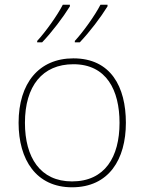

<svg xmlns="http://www.w3.org/2000/svg" viewBox="-20 -879 615 816"><path d="M437 -852V-859H407C384 -814 334 -744 298 -705V-699H319C361 -743 408 -805 437 -852ZM277 -852V-859H247C224 -814 174 -744 138 -705V-699H159C201 -743 248 -805 277 -852ZM515 -357C515 -510 451 -631 292 -631C145 -631 59 -525 59 -357C59 -200 134 -83 286 -83C443 -83 515 -202 515 -357ZM86 -357C86 -513 160 -606 292 -606C433 -606 488 -495 488 -357C488 -212 426 -108 286 -108C151 -108 86 -210 86 -357Z"/></svg>

Font: Noto Sans Kannada UI Thin
Style: Regular
Weight: 100
Designer: Jelle Bosma - Monotype Design Team
Foundry: Monotype Imaging Inc.
Version: Version 2.005